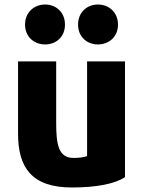

<svg xmlns="http://www.w3.org/2000/svg" viewBox="-20 -810 639 851"><path d="M268 -701C268 -646 228 -613 180 -613C132 -613 91 -646 91 -701C91 -756 132 -790 180 -790C228 -790 268 -756 268 -701ZM503 -701C503 -646 462 -613 414 -613C366 -613 326 -646 326 -701C326 -756 366 -790 414 -790C462 -790 503 -756 503 -701ZM534 -25C490 5 406 21 299 21C121 21 60 -67 60 -217V-538H229V-267C229 -172 238 -110 306 -110C331 -110 352 -113 366 -118V-538H534Z"/></svg>

Font: Repo ExtraBold
Style: Bold
Weight: 700
Designer: Stefan Peev
Foundry: Context Ltd
Version: Version 1.502